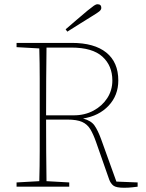

<svg xmlns="http://www.w3.org/2000/svg" viewBox="-20 -879 688 904"><path d="M316 -655H199Q198 -584 197.5 -507Q197 -430 197 -336H327Q379 -336 420 -358Q461 -380 485 -417Q509 -454 509 -500Q509 -570 462 -612.5Q415 -655 316 -655ZM58 -657V-677H318Q424 -677 480.5 -631.5Q537 -586 537 -500Q537 -430 491.5 -381.5Q446 -333 371 -321Q409 -311 425 -288Q441 -265 456 -224L528 -24L628 -20V0Q619 1 602 3Q585 5 564 5Q527 5 514 -5Q501 -15 494 -34L432 -211Q419 -248 405 -271Q391 -294 366.5 -305Q342 -316 296 -316H197Q197 -235 197.5 -164.5Q198 -94 199 -26L306 -20V0H58V-20L165 -26Q167 -97 167 -168Q167 -239 167 -310V-367Q167 -438 167 -509.5Q167 -581 165 -651ZM289 -741Q316 -764 342.5 -787Q369 -810 392 -829Q413 -846 422.5 -852.5Q432 -859 439 -859Q457 -859 457 -842Q457 -833 447 -825Q437 -817 412 -802Q384 -785 355 -766.5Q326 -748 297 -730Z"/></svg>

Font: Source Serif Pro ExtraLight
Style: Regular
Weight: 200
Designer: Frank Grießhammer
Foundry: Adobe Systems Incorporated
Version: Version 3.001;hotconv 1.0.111;makeotfexe 2.5.65597